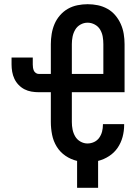

<svg xmlns="http://www.w3.org/2000/svg" viewBox="-20 -763 613 914"><path d="M347 131V3Q317 -4 291.5 -21.5Q266 -39 250 -65Q234 -91 228 -121.5Q222 -152 222 -182V-324H165Q147 -324 129.5 -327Q112 -330 96.5 -338Q81 -346 68.5 -359Q56 -372 48.5 -388Q41 -404 38 -421.5Q35 -439 35 -456V-489H136V-456Q136 -449 137 -441.5Q138 -434 141 -427Q144 -420 150.5 -415.5Q157 -411 165 -411H222V-553Q222 -577 226 -601.5Q230 -626 239.5 -648.5Q249 -671 265.5 -690Q282 -709 303 -721Q324 -733 348.5 -738Q373 -743 397 -743Q422 -743 446 -738Q470 -733 491.5 -721Q513 -709 529 -690Q545 -671 555 -648.5Q565 -626 569 -601.5Q573 -577 573 -553V-324H322V-182Q322 -164 325.5 -146.5Q329 -129 338 -113.5Q347 -98 363 -89Q379 -80 396 -80Q413 -80 428 -87Q443 -94 452.5 -107.5Q462 -121 466 -137Q470 -153 470 -170V-172H571V-168Q571 -139 563.5 -111Q556 -83 540 -59.5Q524 -36 499.5 -20Q475 -4 447 3V131ZM322 -411H472V-553Q472 -571 469 -588.5Q466 -606 457 -621.5Q448 -637 431.5 -646Q415 -655 397 -655Q379 -655 363 -646Q347 -637 338 -621.5Q329 -606 325.5 -588.5Q322 -571 322 -553Z"/></svg>

Font: Iosevka Custom Semibold
Style: Regular
Weight: 600
Designer: Belleve Invis
Foundry: Belleve Invis
Version: Version 27.0.2; ttfautohint (v1.8.4)